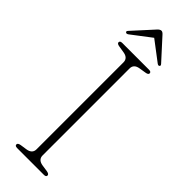

<svg xmlns="http://www.w3.org/2000/svg" viewBox="-289 -888 904 904"><g transform="rotate(45 163.0 -436.0)"><path d="M183 -60.5Q183 -32.5 216 -27L250 -22Q266.5 -19 266.5 -10Q266.5 0 252 0H74Q59 0 59 -10Q59 -19 76 -22L110 -27Q142.5 -32.5 142.5 -60.5V-639.5Q142.5 -667.5 110 -673L76 -678.5Q59 -681 59 -690Q59 -700 74 -700H252Q266.5 -700 266.5 -690Q266.5 -681 250 -678.5L216 -673Q183 -667.5 183 -639.5ZM273.5 -747Q268.5 -743.5 260.5 -749.5L163 -823.5L66 -749.5Q57.5 -743.5 52.5 -747Q45.5 -751.5 53 -759.5L144 -859.5Q154.5 -871.5 164 -871.5Q172 -871.5 182 -859.5L273 -759.5Q280 -751.5 273.5 -747Z"/></g></svg>

Font: Fraunces 9pt Soft Thin
Style: Regular
Weight: 100
Version: Version 1.000;[b76b70a41]